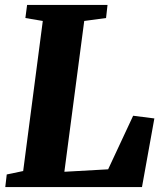

<svg xmlns="http://www.w3.org/2000/svg" viewBox="-20 -763 666 783"><path d="M1.5 0 7.5 -51.5 74.5 -65.5 154.5 -677.5 83.5 -689.5 90.5 -743H418.5L412.5 -689.5L323.5 -677.5L242.5 -62.5L421 -72.5L523 -291L609.5 -280L559 0Z"/></svg>

Font: Merriweather Light 18pt Black
Style: Italic
Weight: 900
Italic angle: -7.8°
Version: Version 2.101